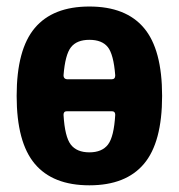

<svg xmlns="http://www.w3.org/2000/svg" viewBox="-20 -550 540 580"><path d="M328.1 -203.1Q328.1 -213.9 318.4 -213.9H181.6Q171.9 -213.9 171.9 -203.1Q175.8 -136.7 193.8 -113.3Q211.9 -89.8 250 -89.8Q288.1 -89.8 306.2 -113.3Q324.2 -136.7 328.1 -203.1ZM171.9 -322.3Q171.9 -311.5 182.6 -310.5H317.4Q328.1 -310.5 328.1 -322.3Q323.2 -385.7 305.7 -407.7Q288.1 -429.7 250 -429.7Q211.9 -429.7 194.3 -407.2Q176.8 -384.8 171.9 -322.3ZM85 -465.3Q139.6 -530.3 250 -530.3Q360.4 -530.3 415 -465.3Q469.7 -400.4 469.7 -260.3Q469.7 -120.1 415 -55.2Q360.4 9.8 250 9.8Q139.6 9.8 85 -55.2Q30.3 -120.1 30.3 -260.3Q30.3 -400.4 85 -465.3Z"/></svg>

Font: Rounded-X Mgen+ 1mn bold
Style: Bold
Weight: 700
Designer: [Source Han Sans]
Ryoko NISHIZUKA  (kana & ideographs); Paul D. Hunt (Latin, Greek & Cyrillic); Wenlong ZHANG  (bopomofo
Version: Version 1.059.20150602